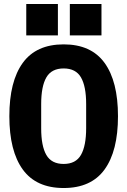

<svg xmlns="http://www.w3.org/2000/svg" viewBox="-20 -933 640 965"><path d="M27 -349Q27 -524 94.5 -617Q162 -710 300 -710Q438 -710 505.5 -617Q573 -524 573 -349Q573 -174 505.5 -81Q438 12 300 12Q162 12 94.5 -81Q27 -174 27 -349ZM413 -289V-410Q413 -499 387 -544Q361 -589 300 -589Q239 -589 213 -544Q187 -499 187 -410V-288Q187 -199 213 -154Q239 -109 300 -109Q361 -109 387 -154.5Q413 -200 413 -289ZM490 -913V-755H331V-913ZM271 -913V-755H112V-913Z"/></svg>

Font: iA Writer Mono V
Style: Regular
Weight: 400
Designer: Mike Abbink, Paul van der Laan, Pieter van Rosmalen
Foundry: Bold Monday
Version: Version 2.000